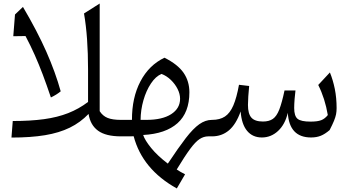

<svg xmlns="http://www.w3.org/2000/svg" viewBox="-20 -772 1989 1087"><path d="M544.4 -752V-142.6Q561.5 -115.7 589.1 -104.5Q616.7 -93.3 664.6 -93.3H665V0H664.6Q579.1 0 535.2 -32Q491.2 -64 481.4 -127Q435.1 -78.6 375.2 -49.3Q315.4 -20 234.9 -6.6Q154.3 6.8 44.9 6.8L52.2 -86.9Q153.3 -86.9 229.5 -97.4Q305.7 -107.9 366 -131.6Q426.3 -155.3 478.5 -194.8V-378.4Q478.5 -469.7 472.9 -549.1Q467.3 -628.4 455.6 -695.8ZM109.9 -732.9Q191.4 -594.7 242.7 -478.5Q293.9 -362.3 323.7 -254.9Q301.3 -236.3 268.1 -220.2Q244.1 -291.5 222.2 -349.6Q200.2 -407.7 176.8 -460.4Q153.3 -513.2 124.5 -567.9L55.2 -566.9L64.9 -689.9Z M911.1 -445.3Q986.8 -407.2 1019.5 -359.6Q1052.2 -312 1052.2 -249.5Q1052.2 -134.8 985.1 -74.7Q918 -14.6 790.5 -7.8Q800.3 22 835.7 65.7Q871.1 109.4 930.2 154.3Q989.7 64.5 1031.7 10Q1073.7 -44.4 1108.4 -68.8Q1143.1 -93.3 1179.7 -93.3H1180.2V0H1159.2Q1133.3 0 1109.9 15.4Q1086.4 30.8 1056.4 71.3Q1026.4 111.8 980.5 187.5Q989.3 193.4 1002 200.9Q1014.6 208.5 1027.8 214.8L981 294.9Q786.1 186.5 736.8 -0.5Q718.8 0 701.9 0Q685.1 0 665 0Q648.9 0 648.9 -32.7V-60.5Q648.9 -93.3 665 -93.3H727.1Q726.6 -218.8 774.9 -311Q823.2 -403.3 911.1 -445.3ZM894.5 -353.5Q861.3 -339.8 834.5 -299.3Q807.6 -258.8 792 -204.3Q776.4 -149.9 775.9 -93.3H808.6Q898.9 -93.3 949.2 -125.7Q999.5 -158.2 999.5 -212.9Q999.5 -240.2 985.4 -268.3Q971.2 -296.4 947.5 -319.3Q923.8 -342.3 894.5 -353.5Z M1741.2 6.3Q1617.7 6.3 1609.4 -133.3Q1594.2 -67.9 1554.4 -30.8Q1514.6 6.3 1462.4 6.3Q1410.2 6.3 1378.9 -31.2Q1347.7 -68.8 1342.3 -141.1Q1316.4 -67.9 1275.9 -33.9Q1235.4 0 1180.2 0Q1164.1 0 1164.1 -32.7V-60.5Q1164.1 -93.3 1180.2 -93.3Q1224.6 -93.3 1253.4 -112.3Q1282.2 -131.3 1301 -175Q1319.8 -218.8 1333 -292L1390.6 -285.2Q1387.7 -258.3 1385.7 -226.6Q1383.8 -194.8 1383.8 -177.7Q1383.8 -127.9 1403.3 -106Q1422.9 -84 1468.8 -84Q1503.4 -84 1524.9 -98.9Q1546.4 -113.8 1561.3 -152.1Q1576.2 -190.4 1590.8 -259.8H1652.8Q1650.4 -243.2 1647.9 -211.9Q1645.5 -180.7 1645.5 -160.6Q1645.5 -115.2 1664.6 -99.4Q1683.6 -83.5 1738.3 -83.5Q1777.8 -83.5 1798.6 -91.6Q1819.3 -99.6 1835.9 -120.6Q1828.1 -167 1814.5 -210Q1800.8 -252.9 1781.7 -291L1847.7 -361.8Q1865.2 -319.3 1875.5 -268.6Q1885.7 -217.8 1885.7 -159.7Q1885.7 -141.1 1882.6 -125Q1879.4 -108.9 1871.1 -88.4Q1862.8 -67.9 1846.2 -35.6Q1820.3 -13.2 1796.1 -3.4Q1772 6.3 1741.2 6.3Z"/></svg>

Font: Pinar DS2-Regular
Style: Regular
Weight: 400
Designer: Amin Abedi
Version: Version 2.000